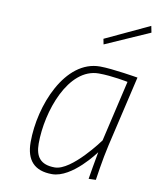

<svg xmlns="http://www.w3.org/2000/svg" viewBox="-83 -795 713 868"><g transform="rotate(10 273.5 -361.0)"><path d="M547 -700 541 -730 338 -635 343 -610ZM345 -477C406 -477 479 -462 479 -462L414 -182C414 -182 300 -24 222 -24C156 -24 132 -58 132 -118C132 -265 205 -477 345 -477ZM215 8C308 8 404 -126 404 -126C399 -103 382 0 382 0L415 -1C415 -1 429 -99 444 -163L520 -489C520 -489 402 -509 345 -509C185 -509 95 -287 95 -118C95 -35 134 8 215 8Z"/></g></svg>

Font: RazerF5 Thin
Style: Italic
Weight: 250
Foundry: Razer Inc.
Version: Version 2